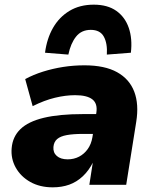

<svg xmlns="http://www.w3.org/2000/svg" viewBox="-20 -792 660 823"><path d="M206 11Q151 11 110 -12Q69 -35 47.5 -73.5Q26 -112 30 -157Q34 -206 67.5 -238.5Q101 -271 167.5 -287Q234 -303 336 -303H409L396 -218H336Q294 -218 266.5 -213Q239 -208 225 -196Q211 -184 209 -162Q207 -138 223.5 -123.5Q240 -109 270 -109Q297 -109 319 -120.5Q341 -132 356 -153Q371 -174 376 -203L393 -309Q399 -348 376 -366Q353 -384 302 -384Q261 -384 215.5 -373Q170 -362 120 -337L88 -453Q123 -472 164.5 -485Q206 -498 250.5 -505Q295 -512 342 -512Q429 -512 482 -482.5Q535 -453 555.5 -399Q576 -345 564 -270L521 0H363L378 -97H379Q361 -61 335 -36.5Q309 -12 277 -0.5Q245 11 206 11ZM273 -558 173 -566Q181 -627 207.5 -673Q234 -719 278 -745.5Q322 -772 382 -772Q441 -772 478.5 -745.5Q516 -719 532 -672.5Q548 -626 541 -566L438 -558Q441 -606 425 -635Q409 -664 369 -664Q329 -664 306 -635Q283 -606 273 -558Z"/></svg>

Font: Nunito Sans 9pt Black
Style: Italic
Weight: 900
Italic angle: -9°
Version: Version 3.101;gftools[0.9.27]